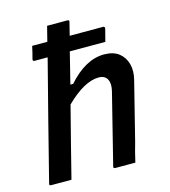

<svg xmlns="http://www.w3.org/2000/svg" viewBox="-111 -839 823 929"><g transform="rotate(-15 300.0 -375.0)"><path d="M31 0Q19 0 23 -11Q60 -159 98 -306.5Q136 -454 174 -602H109Q98 -602 101 -613Q105 -629 109 -644Q113 -659 116 -675H192Q198 -698 202.5 -717Q207 -736 211 -750H312Q324 -750 320 -739Q312 -708 304 -675H470Q481 -675 479 -664Q475 -648 471 -633Q467 -618 463 -602H285Q275 -563 265.5 -524Q256 -485 246 -446H260Q347 -545 441 -545Q487 -545 514.5 -523.5Q542 -502 551.5 -466.5Q561 -431 550 -388Q532 -315 513.5 -242.5Q495 -170 477 -97Q470 -74 464 -50Q458 -26 452 0H352Q340 0 344 -11Q366 -99 388 -187Q410 -275 432 -363Q441 -399 429.5 -421.5Q418 -444 386 -444Q351 -444 310 -421.5Q269 -399 222 -353Q199 -264 176.5 -176Q154 -88 132 0Z"/></g></svg>

Font: Recursive Sn Lnr St Med
Style: Italic
Weight: 500
Italic angle: -15°
Version: Version 1.079;hotconv 1.0.112;makeotfexe 2.5.65598; ttfautoh